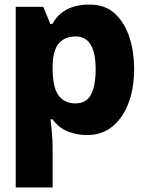

<svg xmlns="http://www.w3.org/2000/svg" viewBox="-20 -583 640 843"><path d="M311 -129Q264 -129 237.5 -163.5Q211 -198 211 -286Q211 -361 238 -392Q265 -423 312 -423Q400 -423 400 -279Q400 -208 380 -168.5Q360 -129 311 -129ZM211 240V62Q211 32 207.5 -4Q204 -40 202 -59H211Q239 -21 278 -5.5Q317 10 363 10Q457 10 513 -70.5Q569 -151 569 -282Q569 -353 549 -417Q529 -481 486 -522Q443 -563 372 -563Q257 -563 210 -478H201L170 -553H49V240Z"/></svg>

Font: Noto Sans Mono UI ExtraBold
Style: Regular
Weight: 800
Designer: Monotype Design team
Foundry: Monotype Imaging Inc.
Version: 1.000